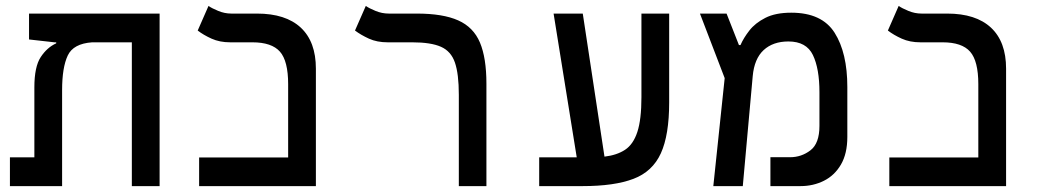

<svg xmlns="http://www.w3.org/2000/svg" viewBox="-20 -632 3556 652"><path d="M522 0H427.7V-488.3H293Q229 -483.9 210 -443.4Q190.9 -402.8 190.9 -326.2V0H13.7V-97.7H96.7V-335.4Q96.7 -405.3 118.2 -438Q139.6 -470.7 170.9 -484.9V-488.3H165L78.6 -498V-585.9H522Z M656.2 0V-97.2H958.5V-346.2Q958.5 -424.8 930.7 -456.5Q902.8 -488.3 836.9 -488.3H761.7Q726.1 -488.3 698.5 -500.7Q670.9 -513.2 651.4 -528.3L688 -611.8Q699.2 -604 720.9 -595Q742.7 -585.9 765.6 -585.9H852.5Q950.2 -585.9 1001.5 -538.1Q1052.7 -490.2 1052.7 -398.9V0Z M1631.8 -347.7V0H1538.1V-310.1Q1538.1 -380.9 1524.9 -419.4Q1511.7 -458 1477.5 -473.1Q1443.4 -488.3 1379.4 -488.3H1296.4Q1260.3 -488.3 1232.9 -500.7Q1205.6 -513.2 1185.5 -528.3L1222.2 -611.8Q1233.4 -604 1255.1 -595Q1276.9 -585.9 1300.3 -585.9H1395Q1484.4 -585.9 1536.1 -562.7Q1587.9 -539.6 1609.9 -487.3Q1631.8 -435.1 1631.8 -347.7Z M1811 0V-97.7H1938.5L1859.9 -585.9H1959L2032.7 -100.1Q2074.7 -105 2102.5 -123.3Q2130.4 -141.6 2144.3 -183.8Q2158.2 -226.1 2158.2 -301.8V-585.9H2252.4V-284.2Q2252.4 -173.3 2224.1 -111.3Q2195.8 -49.3 2131.1 -24.7Q2066.4 0 1958 0Z M2402.3 0 2440.9 -366.7 2356.9 -585.9H2447.3L2489.3 -479H2494.6Q2504.9 -502.9 2524.7 -528.3Q2544.4 -553.7 2578.9 -571.3Q2613.3 -588.9 2667 -588.9Q2771 -588.9 2814.2 -520.8Q2857.4 -452.6 2857.4 -336.4V-167Q2857.4 -110.4 2835.7 -73.2Q2814 -36.1 2777.8 -18.1Q2741.7 0 2698.2 0H2596.2V-98.1H2662.6Q2701.7 -98.1 2732.2 -121.6Q2762.7 -145 2762.7 -204.6V-318.8Q2762.7 -398.9 2740.5 -445.1Q2718.3 -491.2 2657.2 -491.2Q2605 -491.2 2573.2 -461.9Q2541.5 -432.6 2536.1 -373.5L2502.4 0Z M3000 0V-97.2H3302.2V-346.2Q3302.2 -424.8 3274.4 -456.5Q3246.6 -488.3 3180.7 -488.3H3105.5Q3069.8 -488.3 3042.2 -500.7Q3014.6 -513.2 2995.1 -528.3L3031.7 -611.8Q3043 -604 3064.7 -595Q3086.4 -585.9 3109.4 -585.9H3196.3Q3293.9 -585.9 3345.2 -538.1Q3396.5 -490.2 3396.5 -398.9V0Z"/></svg>

Font: Cascadia Mono PL
Style: Regular
Weight: 400
Monospace: yes
Designer: Aaron Bell
Foundry: Saja Typeworks
Version: Version 2404.023; ttfautohint (v1.8.4)